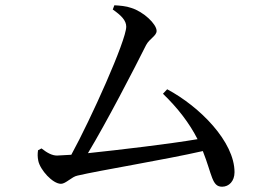

<svg xmlns="http://www.w3.org/2000/svg" viewBox="-20 -724 1040 727"><path d="M821 -17C847 -17 868 -38 868 -72C868 -187 737 -320 613 -386L597 -369C653 -315 697 -258 728 -197C622 -179 436 -157 313 -144C385 -264 486 -459 533 -553C546 -578 573 -588 573 -607C573 -633 523 -680 477 -694C458 -701 433 -703 413 -704L407 -688C440 -665 458 -646 458 -623C458 -571 324 -273 250 -138L196 -135C178 -135 160 -144 137 -162L124 -155C122 -141 122 -130 125 -115C132 -81 179 -28 211 -28C229 -28 252 -55 273 -59C358 -79 603 -119 748 -152C784 -61 782 -17 821 -17Z"/></svg>

Font: Source Han Serif CN Medium
Style: Regular
Weight: 500
Designer: Ryoko NISHIZUKA 西塚涼子 (kana & ideographs); Frank Grießhammer (Latin, Greek & Cyrillic); Wenlong ZHANG 张文龙 (bopomofo); San
Foundry: Adobe
Version: Version 2.002;hotconv 1.1.0;makeotfexe 2.6.0